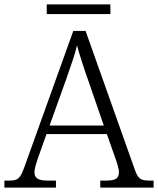

<svg xmlns="http://www.w3.org/2000/svg" viewBox="-22 -855 720 875"><path d="M191 -791H481V-835H191ZM-2 0H233V-32H196C150 -32 135 -44 135 -71C135 -88 147 -123 153 -140L190 -244H465L503 -136C509 -120 520 -87 520 -71C520 -44 507 -32 463 -32H435V0H678V-32H661C618 -32 607 -40 592 -83L368 -714H312L90 -96C70 -41 61 -32 19 -32H-2ZM204 -283 279 -492C298 -546 320 -608 329 -648C341 -603 362 -539 382 -483L451 -283Z"/></svg>

Font: Noto Serif Light
Style: Regular
Weight: 300
Designer: Monotype Design Team
Foundry: Monotype Imaging Inc.
Version: Version 2.013